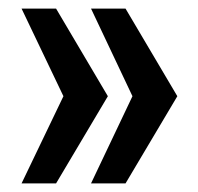

<svg xmlns="http://www.w3.org/2000/svg" viewBox="-20 -547 459 445"><path d="M271 -527 391 -324 271 -122H191L287 -324L191 -527ZM110 -527 230 -324 110 -122H30L127 -324L30 -527Z"/></svg>

Font: Archivo ExtraCondensed SemiBold
Style: Regular
Weight: 600
Width: 2
Designer: Hector Gatti
Foundry: Omnibus-Type
Version: Version 2.001